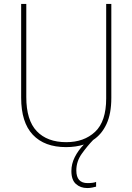

<svg xmlns="http://www.w3.org/2000/svg" viewBox="-20 -734 669 971"><path d="M366 128Q366 192 423 192Q436 192 447.5 190.5Q459 189 466 186V210Q458 212 446.5 214.5Q435 217 421 217Q387 217 364 196.5Q341 176 341 131Q341 95 358 61Q375 27 404 -3Q364 10 314 10Q205 10 146 -52.5Q87 -115 87 -240V-714H113V-243Q113 -126 166 -70.5Q219 -15 315 -15Q405 -15 461 -67.5Q517 -120 517 -236V-714H543V-239Q543 -159 518.5 -106.5Q494 -54 451 -26Q422 4 394 43Q366 82 366 128Z"/></svg>

Font: Noto Sans Thai SemCond Thin
Style: Regular
Weight: 100
Width: 4
Designer: Monotype Design Team
Foundry: Monotype Imaging Inc.
Version: Version 2.002; ttfautohint (v1.8.4.7-5d5b)